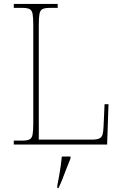

<svg xmlns="http://www.w3.org/2000/svg" viewBox="-20 -734 623 975"><path d="M50 0V-20H93Q118 -20 130 -26Q142 -32 145.5 -51Q149 -70 149 -108V-606Q149 -645 145.5 -663.5Q142 -682 130 -688Q118 -694 93 -694H50V-714H273V-694H233Q208 -694 196 -688Q184 -682 180.5 -663.5Q177 -645 177 -606V-25H446Q472 -25 484.5 -31Q497 -37 501 -52Q505 -67 506 -94L511 -205H531L524 0ZM271 208Q276 183 280.5 157.5Q285 132 288.5 107.5Q292 83 294 61H338V71Q329 92 318.5 119.5Q308 147 297.5 174Q287 201 277 221H271Z"/></svg>

Font: Noto Serif Ethiopic Thin
Style: Regular
Weight: 250
Version: Version 2.102